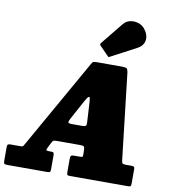

<svg xmlns="http://www.w3.org/2000/svg" viewBox="-159 -1156 1119 1250"><g transform="rotate(10 401.0 -531.5)"><path d="M-50 -24.5V-114.5Q-50 -126.5 -45.8 -130.8Q-41.5 -135 -28.5 -135H39Q52.5 -135 55.2 -139.5Q58 -144 63 -152.5L395.5 -740Q402 -752 407 -756Q412 -760 431.5 -760H598.5Q624 -760 630.5 -754Q637 -748 640 -728.5L705.5 -159.5Q707 -146 711.2 -140.5Q715.5 -135 734 -135H770Q782 -135 787.2 -132.2Q792.5 -129.5 792.5 -116V-23Q792.5 -8 789 -4Q785.5 0 771.5 0H389Q375 0 371.2 -3.8Q367.5 -7.5 367.5 -22V-108.5Q367.5 -124 371.5 -129.5Q375.5 -135 391.5 -135H430Q446.5 -135 448.2 -139Q450 -143 450 -157L449 -189Q447.5 -203.5 441.5 -206.8Q435.5 -210 417 -210H269.5Q251.5 -210 245 -208Q238.5 -206 232.5 -194.5L213 -156Q206.5 -143 208.2 -139Q210 -135 227.5 -135H241.5Q253.5 -135 256.8 -130Q260 -125 260 -112.5V-23.5Q260 -8 256 -4Q252 0 237.5 0H-21.5Q-39.5 0 -44.8 -3.2Q-50 -6.5 -50 -24.5ZM397.5 -498.5 326 -367Q318.5 -353.5 317.5 -344.2Q316.5 -335 342.5 -335H409.5Q429 -335 434.2 -341Q439.5 -347 438 -362.5L430.5 -498Q428.5 -512.5 427.8 -520.5Q427 -528.5 421.5 -528.5Q416.5 -528.5 410.5 -519.5Q404.5 -510.5 397.5 -498.5ZM696 -1030Q726 -993 721 -956Q716 -919 677.5 -898.5L509.5 -809.5Q504 -806 501 -807Q498 -808 494 -812.5L437.5 -870.5Q429 -879.5 438 -888.5L555 -1033Q573 -1055 599.8 -1060.8Q626.5 -1066.5 653 -1058.2Q679.5 -1050 696 -1030Z"/></g></svg>

Font: Besley* Narrow Fatface
Style: Italic
Weight: 900
Width: 4
Italic angle: -13°
Designer: Owen Earl
Foundry: indestructible type*
Version: Version 3.000; ttfautohint (v1.8.3)